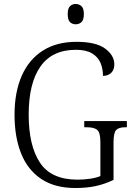

<svg xmlns="http://www.w3.org/2000/svg" viewBox="-20 -934 671 964"><path d="M358 10Q255 10 187 -35.5Q119 -81 86 -163.5Q53 -246 53 -358Q53 -471 89 -553Q125 -635 194.5 -679.5Q264 -724 364 -724Q462 -724 508 -690Q554 -656 554 -611Q554 -583 538 -568Q522 -553 497 -553Q497 -589 484.5 -618.5Q472 -648 442 -666Q412 -684 361 -684Q242 -684 183 -600Q124 -516 124 -358Q124 -203 180.5 -117.5Q237 -32 369 -32Q401 -32 432 -36.5Q463 -41 484 -50V-219Q484 -269 468 -282Q452 -295 417 -295H403V-326H617V-295H608Q577 -295 563.5 -281.5Q550 -268 550 -217V-31Q507 -10 461.5 0Q416 10 358 10ZM360 -812Q343 -812 331.5 -823Q320 -834 320 -863Q320 -892 331.5 -903Q343 -914 360 -914Q377 -914 389 -903Q401 -892 401 -863Q401 -834 389 -823Q377 -812 360 -812Z"/></svg>

Font: Noto Serif Ethiopic SemiCondensed Light
Style: Regular
Weight: 300
Width: 4
Designer: Monotype Design Team
Foundry: Monotype Imaging Inc.
Version: Version 2.102; ttfautohint (v1.8.4.7-5d5b)